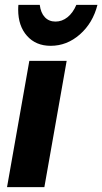

<svg xmlns="http://www.w3.org/2000/svg" viewBox="-20 -772 422 792"><path d="M255 -521H101L9 0H163ZM209 -683Q182 -683 165 -701Q148 -719 144 -752H56Q55 -745 55 -732Q55 -665 91.5 -624Q128 -583 189 -583Q256 -583 309.5 -630Q363 -677 382 -752H295Q281 -719 258.5 -701Q236 -683 209 -683Z"/></svg>

Font: Geom Bold
Style: Bold Italic
Weight: 700
Italic angle: -10°
Version: Version 1.102